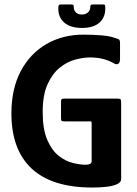

<svg xmlns="http://www.w3.org/2000/svg" viewBox="-20 -833 615 859"><path d="M522 -31Q522 -18 504.5 -9.5Q487 -1 458 2.5Q429 6 393 6Q213 6 122 -78.5Q31 -163 31 -326Q31 -435 72.5 -514Q114 -593 187 -635.5Q260 -678 353 -678Q393 -678 431.5 -675Q470 -672 492 -664Q506 -660 511.5 -657Q517 -654 517 -641V-571Q517 -552 509 -547.5Q501 -543 491 -549Q466 -563 440 -569.5Q414 -576 381 -576Q352 -576 315.5 -566Q279 -556 246.5 -529.5Q214 -503 192.5 -455.5Q171 -408 171 -332Q171 -254 191.5 -207Q212 -160 242.5 -136Q273 -112 305.5 -104Q338 -96 362 -96Q388 -96 390 -109V-282Q390 -288 388.5 -289Q387 -290 382 -290H269Q259 -290 256 -292Q253 -294 253 -304V-376Q253 -386 255.5 -389Q258 -392 269 -392H502Q517 -392 519.5 -388.5Q522 -385 522 -370ZM347 -708Q296 -708 268.5 -731Q241 -754 241 -794Q241 -807 243 -810Q245 -813 254 -813H296Q304 -813 307 -811.5Q310 -810 310 -802Q310 -786 320 -777Q330 -768 347 -768Q362 -768 373 -777Q384 -786 384 -802Q384 -810 387.5 -811.5Q391 -813 394 -813H440Q447 -813 449 -811Q451 -809 451 -794Q451 -755 424.5 -731.5Q398 -708 347 -708Z"/></svg>

Font: Glory Thin
Style: Bold
Weight: 700
Version: Version 1.011